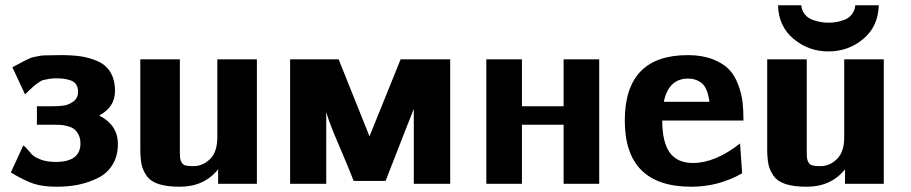

<svg xmlns="http://www.w3.org/2000/svg" viewBox="-20 -697 3454 728"><path d="M21 -43 68 -145Q74 -143 82.5 -132.5Q91 -122 101 -111.5Q111 -101 134.5 -92Q158 -83 191 -83Q285 -83 285 -153Q285 -173 277.5 -187Q270 -201 260.5 -208Q251 -215 235 -219Q219 -223 209 -223.5Q199 -224 184 -224H120V-294H172Q201 -294 220.5 -296.5Q240 -299 258 -312Q276 -325 276 -349Q276 -366 268.5 -377Q261 -388 247 -392.5Q233 -397 221 -398.5Q209 -400 191 -400Q176 -400 164 -397.5Q152 -395 144.5 -393.5Q137 -392 126 -384Q115 -376 111.5 -373.5Q108 -371 93.5 -357Q79 -343 75 -339L27 -442Q33 -445 51.5 -455Q70 -465 73 -466.5Q76 -468 89 -474Q102 -480 107 -480.5Q112 -481 124.5 -484Q137 -487 148.5 -487Q160 -487 175 -487.5Q190 -488 212 -488Q254 -488 285.5 -483.5Q317 -479 349 -465.5Q381 -452 398.5 -423.5Q416 -395 416 -351Q416 -291 356 -259Q427 -223 427 -151Q427 -106 407 -73Q387 -40 352 -22.5Q317 -5 278.5 3Q240 11 196 11Q142 11 107.5 -0.5Q73 -12 21 -43Z M512 -134V-472H662V-125Q662 -105 663 -97Q664 -89 669 -80.5Q674 -72 684 -69.5Q694 -67 713 -67Q749 -67 776.5 -94Q804 -121 804 -177V-472H954V0H807V-55Q754 11 662 11Q613 11 582 1Q551 -9 536 -30.5Q521 -52 516.5 -75Q512 -98 512 -134Z M1080 0V-472H1264L1381 -180L1499 -472H1687V0H1549V-213V-284L1522 -216L1442 -11H1321Q1300 -65 1275 -123Q1250 -181 1237 -214Q1224 -247 1217 -272V0Z M1824 0V-472H1959V-294H2117V-472H2252V0H2117V-224H1959V0Z M2349 -240Q2349 -488 2588 -488Q2642 -488 2682 -472.5Q2722 -457 2744 -434Q2766 -411 2779 -376Q2792 -341 2795.5 -310Q2799 -279 2799 -240H2491Q2491 -159 2519 -119Q2548 -79 2607 -79Q2692 -79 2786 -153L2794 -40Q2705 11 2601 11Q2349 11 2349 -240ZM2497 -311H2670Q2663 -363 2641.5 -381Q2620 -399 2589 -399Q2515 -399 2497 -311Z M2930 -677H3018Q3020 -656 3032.5 -641.5Q3045 -627 3063 -621Q3081 -615 3094.5 -613Q3108 -611 3122 -611Q3135 -611 3148.5 -613Q3162 -615 3179.5 -621Q3197 -627 3209 -641.5Q3221 -656 3223 -677H3312Q3310 -597 3253.5 -549.5Q3197 -502 3121 -502Q3046 -502 2989 -549.5Q2932 -597 2930 -677ZM2889 -134V-472H3039V-125Q3039 -105 3040 -97Q3041 -89 3046 -80.5Q3051 -72 3061 -69.5Q3071 -67 3090 -67Q3126 -67 3153.5 -94Q3181 -121 3181 -177V-472H3331V0H3184V-55Q3131 11 3039 11Q2990 11 2959 1Q2928 -9 2913 -30.5Q2898 -52 2893.5 -75Q2889 -98 2889 -134Z"/></svg>

Font: Coval
Style: Black
Weight: 1000
Foundry: Context Ltd
Version: Version 001.000